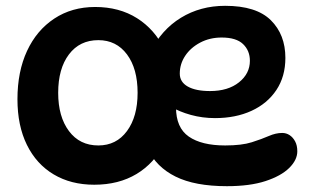

<svg xmlns="http://www.w3.org/2000/svg" viewBox="-20 -632 1069 660"><path d="M304 3Q224 3 164.5 -32.5Q105 -68 72.5 -134Q40 -200 40 -291Q40 -386 73 -457Q106 -528 166.5 -568Q227 -608 307 -608Q390 -608 451 -569.5Q512 -531 545.5 -462Q579 -393 579 -301Q579 -207 545 -139Q511 -71 449.5 -34Q388 3 304 3ZM318 -132Q380 -132 416.5 -181.5Q453 -231 453 -313Q453 -396 416.5 -445Q380 -494 318 -494Q254 -494 217 -445Q180 -396 180 -313Q180 -231 217 -181.5Q254 -132 318 -132ZM760 8Q650 8 583.5 -25Q517 -58 488 -120Q459 -182 459 -268Q459 -377 497 -453.5Q535 -530 602 -571Q669 -612 754 -612Q861 -612 911 -562.5Q961 -513 961 -433Q961 -369 930 -322.5Q899 -276 844.5 -251Q790 -226 719 -226Q676 -226 636 -237Q596 -248 564 -267L588 -311Q585 -287 585 -263Q585 -193 629 -162.5Q673 -132 754 -132Q811 -132 845.5 -143Q880 -154 904 -164.5Q928 -175 950 -175Q964 -175 975.5 -167.5Q987 -160 994.5 -146Q1002 -132 1002 -112Q1002 -82 974 -54.5Q946 -27 892.5 -9.5Q839 8 760 8ZM702 -319Q764 -319 801.5 -349Q839 -379 839 -423Q839 -458 815.5 -480.5Q792 -503 742 -503Q701 -503 668 -485.5Q635 -468 616.5 -440Q598 -412 598 -379Q598 -350 625.5 -334.5Q653 -319 702 -319Z"/></svg>

Font: DynaPuff
Style: Regular
Weight: 400
Designer: Toshi Omagari, Jennifer Daniel
Foundry: Google Fonts
Version: Version 2.000